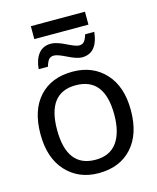

<svg xmlns="http://www.w3.org/2000/svg" viewBox="-124 -922 833 1018"><g transform="rotate(-15 292.5 -413.0)"><path d="M144 -765V-836H441V-765ZM125 -605Q130 -659 154.5 -689Q179 -719 222 -719Q252 -719 300 -695Q348 -671 365 -671Q384 -671 393.5 -682.5Q403 -694 411 -720H461Q449 -606 364 -606Q337 -606 289 -630Q241 -654 222 -654Q202 -654 192.5 -642Q183 -630 176 -605ZM541 -269Q541 -137 474 -63.5Q407 10 291 10Q182 10 113.5 -64Q45 -138 45 -269Q45 -401 111.5 -473.5Q178 -546 294 -546Q405 -546 473 -472.5Q541 -399 541 -269ZM136 -269Q136 -63 293 -63Q372 -63 411 -117Q450 -171 450 -269Q450 -472 292 -472Q136 -472 136 -269Z"/></g></svg>

Font: Advent Sans Logo
Style: Regular
Weight: 400
Designer: Types & Symbols
Foundry: Types & Symbols
Version: Version 1.002